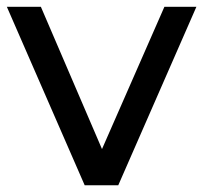

<svg xmlns="http://www.w3.org/2000/svg" viewBox="-22 -550 603 570"><path d="M-1.7 -529.9H99.3L305.1 -50.9H256L466.1 -529.9H561.1L329.1 0H229.4Z"/></svg>

Font: iiserrat Thin
Style: Regular
Weight: 100
Designer: Akira Ohta
Foundry: Akira Ohta
Version: Version 1.200;Glyphs 3.3.1 (3343)